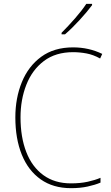

<svg xmlns="http://www.w3.org/2000/svg" viewBox="-20 -1064 581 1001"><path d="M361 -792Q270 -792 209 -746Q148 -700 117.5 -622.5Q87 -545 87 -452Q87 -349 117 -271.5Q147 -194 206 -151Q265 -108 350 -108Q399 -108 437.5 -116.5Q476 -125 504 -137V-112Q476 -100 437 -91.5Q398 -83 350 -83Q257 -83 192 -129Q127 -175 93.5 -258Q60 -341 60 -452Q60 -553 94 -636Q128 -719 195 -768Q262 -817 361 -817Q443 -817 513 -783L502 -759Q466 -779 430.5 -785.5Q395 -792 361 -792ZM460 -1037Q434 -1002 394.5 -959Q355 -916 319 -885H301V-893Q335 -927 371 -968Q407 -1009 430 -1044H460Z"/></svg>

Font: Noto Sans Telugu UI SemiCondensed Thin
Style: Regular
Weight: 100
Width: 4
Designer: Jelle Bosma - Monotype Design Team
Foundry: Monotype Imaging Inc.
Version: Version 2.005; ttfautohint (v1.8.4.7-5d5b)